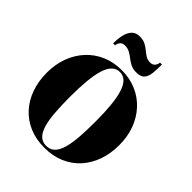

<svg xmlns="http://www.w3.org/2000/svg" viewBox="-274 -1177 1348 1348"><g transform="rotate(45 399.5 -503.5)"><path d="M400 10Q316.5 10 250 -18.5Q183.5 -47 136.5 -99Q89.5 -151 64.8 -221.2Q40 -291.5 40 -375Q40 -458.5 66 -528.8Q92 -599 140 -651Q188 -703 254 -731.5Q320 -760 400 -760Q480 -760 546 -731.5Q612 -703 660 -651Q708 -599 734 -528.8Q760 -458.5 760 -375Q760 -291.5 735.2 -221.2Q710.5 -151 663.5 -99Q616.5 -47 550 -18.5Q483.5 10 400 10ZM400 -8.5Q439 -8.5 463.5 -33Q488 -57.5 501.5 -104.8Q515 -152 520 -220Q525 -288 525 -375Q525 -462 518.5 -530Q512 -598 497.8 -645.2Q483.5 -692.5 459.5 -717Q435.5 -741.5 400 -741.5Q365 -741.5 340.8 -717Q316.5 -692.5 302.2 -645.2Q288 -598 281.5 -530Q275 -462 275 -375Q275 -288 280 -220Q285 -152 298.5 -104.8Q312 -57.5 336.5 -33Q361 -8.5 400 -8.5ZM482.5 -820Q450 -820 426.5 -831.8Q403 -843.5 383.2 -859.2Q363.5 -875 342.2 -886.8Q321 -898.5 292.5 -898.5Q268 -898.5 255.8 -882.5Q243.5 -866.5 243.5 -850H223.5Q223.5 -892.5 231.8 -930.8Q240 -969 261.5 -993Q283 -1017 322.5 -1017Q356.5 -1017 379.2 -1005Q402 -993 420.2 -977.5Q438.5 -962 457.5 -950Q476.5 -938 502.5 -938Q527 -938 539.5 -954.2Q552 -970.5 552 -987H571.5Q571.5 -940 567.8 -902Q564 -864 545.5 -842Q527 -820 482.5 -820Z"/></g></svg>

Font: Bodoni Moda Black
Style: Regular
Weight: 900
Version: Version 2.005